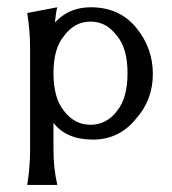

<svg xmlns="http://www.w3.org/2000/svg" viewBox="-20 -383 480 536"><path d="M306.7 -282.7Q277.3 -322.7 232.7 -322.7Q188 -322.7 158.7 -282.7Q129.3 -248 129.3 -178.7Q129.3 -109.3 158.7 -73.3Q188 -34.7 232.7 -34.7Q277.3 -34.7 306.7 -73.3Q336 -109.3 336 -178.7Q336 -248 306.7 -282.7ZM140 -362.7Q136 -349.3 133.3 -320Q172 -362.7 233.3 -362.7Q313.3 -362.7 360 -306Q406.7 -249.3 406.7 -176.7Q406.7 -104 360 -52Q313.3 6.7 239.3 6.7Q165.3 6.7 129.3 -40V36Q129.3 86.7 140 133.3H56Q64 84 64 36V-249.3Q64 -297.3 56 -346.7Z"/></svg>

Font: Tenali Ramakrishna
Style: Regular
Weight: 400
Designer: Appaji Ambarisha Darbha
Foundry: Andhrapradesh Society for Knowledge Networks
Version: Version 1.0.5; ttfautohint (v1.2.25-373a) -l 7 -r 28 -G 50 -